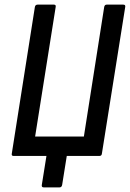

<svg xmlns="http://www.w3.org/2000/svg" viewBox="-20 -675 562 831"><path d="M169 136Q159 136 161 125L181 0H39Q29 0 31 -10L131 -645Q133 -655 143 -655H213Q223 -655 221 -645L132 -84H343L431 -645Q433 -655 442 -655H513Q524 -655 522 -645L421 -10Q420 0 410 0H269L249 125Q247 136 238 136Z"/></svg>

Font: Sofia Sans Condensed SemiBold
Style: Italic
Weight: 600
Italic angle: -9°
Version: Version 4.100